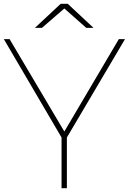

<svg xmlns="http://www.w3.org/2000/svg" viewBox="-29 -982 672 1002"><path d="M153.3 -836.7 287.8 -962.2H324.4L458.9 -836.7H421.1L306.7 -937.8L190 -836.7ZM320 0H292.2V-264.4L-8.9 -777.8H21.1L306.7 -295.6L591.1 -777.8H623.3L320 -264.4Z"/></svg>

Font: Paperlogy 1 Thin
Style: Regular
Weight: 250
Designer: redesigned by Lee Juim, glyphs from Gmarket Sans & Montserrat
Foundry: PT&
Version: Version 1.001